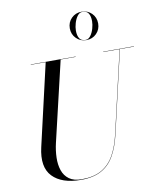

<svg xmlns="http://www.w3.org/2000/svg" viewBox="-107 -1103 993 1200"><g transform="rotate(-10 389.5 -503.0)"><path d="M403.5 -929.5Q403.5 -968 429.5 -993.8Q455.5 -1019.5 493.5 -1019.5Q532 -1019.5 557.8 -993.8Q583.5 -968 583.5 -929.5Q583.5 -891.5 557.8 -865.5Q532 -839.5 493.5 -839.5Q455.5 -839.5 429.5 -865.5Q403.5 -891.5 403.5 -929.5ZM438.5 -909.5Q438.5 -878 449.8 -859.8Q461 -841.5 488.5 -841.5Q507 -841.5 520.5 -859.8Q534 -878 541.2 -903.2Q548.5 -928.5 548.5 -949.5Q548.5 -981 537.5 -999.2Q526.5 -1017.5 498.5 -1017.5Q480 -1017.5 466.5 -999.2Q453 -981 445.8 -955.8Q438.5 -930.5 438.5 -909.5ZM124 -750H409V-748H313.5L194 -240Q183 -193 181.8 -148.2Q180.5 -103.5 192.8 -67.2Q205 -31 234.5 -9.5Q264 12 314 12Q391 12 440.8 -16.8Q490.5 -45.5 520.5 -99.5Q550.5 -153.5 568 -230L687.5 -748H584V-750H779V-748H689.5L570 -230Q552 -151.5 521.2 -96.8Q490.5 -42 439.2 -13.5Q388 15 309 15Q187 15 128.8 -46Q70.5 -107 99 -230L218.5 -748H124Z"/></g></svg>

Font: Bodoni* 96pt
Style: Italic
Weight: 400
Italic angle: -13°
Version: Version 2.3